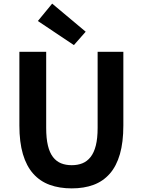

<svg xmlns="http://www.w3.org/2000/svg" viewBox="-20 -1026 788 1060"><path d="M376 14Q308 14 254.5 -5.5Q201 -25 163.5 -67Q126 -109 106.5 -175Q87 -241 87 -333V-740H235V-320Q235 -262 244.5 -222.5Q254 -183 272.5 -159Q291 -135 317 -124.5Q343 -114 376 -114Q409 -114 435 -124.5Q461 -135 480 -159Q499 -183 509 -222.5Q519 -262 519 -320V-740H661V-333Q661 -241 642 -175Q623 -109 586 -67Q549 -25 496.5 -5.5Q444 14 376 14ZM268 -1006 453 -851 388 -777 189 -910Z"/></svg>

Font: Kinto Sans
Style: Bold
Weight: 700
Designer: Authors: Ryoko NISHIZUKA  (kana & ideographs); Paul D. Hunt (Latin, Greek & Cyrillic); Wenlong ZHANG  (bopomofo); Sandol
Foundry: Adobe Systems Incorporated, ookami Inc.
Version: Version 0.001